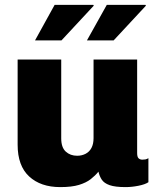

<svg xmlns="http://www.w3.org/2000/svg" viewBox="-20 -754 640 784"><path d="M226 10Q146 10 99 -33.5Q52 -77 52 -163V-511H230V-189Q230 -152 248.5 -135Q267 -118 295 -118Q314 -118 329.5 -126Q345 -134 353.5 -150Q362 -166 362 -190V-511H540V-129Q540 -113 546 -107.5Q552 -102 561 -102Q568 -102 573.5 -103Q579 -104 586 -108V-10Q573 -1 545.5 4.5Q518 10 493 10Q450 10 427.5 2Q405 -6 395.5 -20.5Q386 -35 382 -53Q369 -37 350.5 -22.5Q332 -8 302.5 1Q273 10 226 10ZM335 -589 416 -734H574L576 -731L444 -589ZM123 -589 203 -734H361L363 -731L231 -589Z"/></svg>

Font: Chivo Mono ExtraBold
Style: Regular
Weight: 800
Monospace: yes
Designer: Hector Gatti
Foundry: Omnibus-Type
Version: Version 1.008